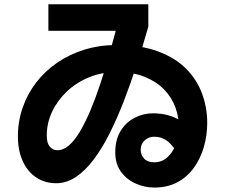

<svg xmlns="http://www.w3.org/2000/svg" viewBox="-20 -795 1040 887"><path d="M692.7 71.5Q648.5 71.5 607.2 53.2Q565.8 35 539.2 -1.2Q512.5 -37.3 512.5 -91.3Q512.5 -149.7 537.2 -189.9Q561.8 -230.2 601.9 -250.8Q642 -271.5 686.8 -271.5Q724.7 -271.5 756.3 -262.7Q788 -254 813.3 -238.1Q838.7 -222.2 857.3 -201.8Q876 -181.5 888.8 -158.2L800.5 -87.5Q784 -113.2 768.3 -129.6Q752.5 -146 734.5 -154.6Q716.5 -163.2 692.7 -163.2Q674.7 -163.2 660.3 -155.1Q646 -147 638 -133.7Q630 -120.3 630 -103.8Q630 -79 645.9 -62.1Q661.8 -45.2 692.7 -45.2Q726.8 -45.2 752.2 -67.5Q777.5 -89.8 792 -127.1Q806.5 -164.3 806.5 -208.3Q806.5 -254 790.2 -299.1Q773.8 -344.2 738.9 -380.8Q704 -417.3 649.3 -439.7Q594.7 -462 518.7 -462Q450.3 -462 391.6 -438Q332.8 -414 288.9 -372.3Q245 -330.7 220.5 -278.4Q196 -226.2 196 -168.8Q196 -133.5 210.3 -117.2Q224.7 -101 244.7 -101Q273 -101 299 -123.6Q325 -146.2 349.4 -187.5Q373.8 -228.8 397.2 -283.8Q420.5 -338.8 442.1 -403.8Q463.7 -468.7 483.7 -539.3Q503.7 -609.8 522.7 -681.8L559.8 -652.8H203.5V-775.3H665.2V-671.7Q640.3 -583.8 611.8 -496.3Q583.3 -408.8 552 -327.8Q520.7 -246.8 485.9 -177.8Q451.2 -108.8 412.2 -57.3Q373.3 -5.7 330.2 22.9Q287 51.5 239.7 51.5Q187.7 51.5 147.5 24.9Q107.3 -1.7 85 -50.7Q62.7 -99.7 62.7 -165.5Q62.7 -234.5 84.8 -298Q106.8 -361.5 147.3 -414Q187.8 -466.5 244.1 -505.2Q300.3 -544 370 -565.5Q439.7 -587 518.7 -587Q632 -587 711.8 -556.9Q791.7 -526.8 841.2 -476.1Q890.8 -425.3 914.1 -360.8Q937.3 -296.3 937.3 -228.3Q937.3 -169.2 921.6 -115.3Q905.8 -61.5 875.2 -19.3Q844.7 22.8 799 47.2Q753.3 71.5 692.7 71.5Z"/></svg>

Font: Murecho Thin
Style: Regular
Weight: 100
Designer: Neil Summerour
Foundry: Positype
Version: Version 1.010